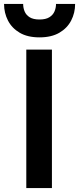

<svg xmlns="http://www.w3.org/2000/svg" viewBox="-50 -951 399 971"><path d="M83 0V-700H212.6V0ZM149.7 -762Q89.4 -762 49.8 -785.3Q10.1 -808.6 -9.7 -847.1Q-29.5 -885.6 -29.5 -931H67.1Q67.1 -911 74.6 -893Q82.1 -875 100.1 -863.7Q118.1 -852.4 149.7 -852.4Q181.3 -852.4 199.5 -863.7Q217.8 -875 225.5 -893Q233.3 -911 233.3 -931H329.9Q329.9 -885.6 309.9 -847.1Q290 -808.6 250 -785.3Q210 -762 149.7 -762Z"/></svg>

Font: Overpass
Style: Regular
Weight: 400
Designer: Delve Withrington, Dave Bailey, Thomas Jockin
Foundry: Delve Fonts LLC
Version: Version 4.000